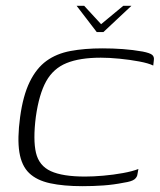

<svg xmlns="http://www.w3.org/2000/svg" viewBox="-20 -631 548 659"><path d="M243 -611H269L327 -548L403 -611H431L335 -521H312ZM49 -229Q59 -303 82 -350Q105 -397 139.5 -422Q174 -447 222 -456Q270 -465 331 -465Q368 -465 402 -462.5Q436 -460 470 -454Q495 -449 502.5 -442.5Q510 -436 508 -424L506 -406Q490 -414 458 -420Q426 -426 390.5 -429.5Q355 -433 326 -433Q254 -433 208.5 -414.5Q163 -396 138.5 -352Q114 -308 103 -230Q93 -151 103.5 -106.5Q114 -62 154.5 -43.5Q195 -25 272 -25Q300 -25 334.5 -28Q369 -31 402 -37Q435 -43 455 -51L452 -34Q451 -23 441.5 -15.5Q432 -8 405 -4Q370 3 335 5.5Q300 8 263 8Q198 8 152 -2Q106 -12 80 -37Q54 -62 46.5 -108.5Q39 -155 49 -229Z"/></svg>

Font: Genos Light
Style: Italic
Weight: 300
Italic angle: -8°
Designer: Robert E. Leuschke
Foundry: Robert E. Leuschke
Version: Version 1.010